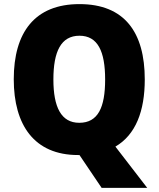

<svg xmlns="http://www.w3.org/2000/svg" viewBox="-20 -745 772 935"><path d="M685 -358C685 -587 587 -725 367 -725C149 -725 47 -587 47 -359C47 -136 147 10 360 10H367L475 170H697L542 -31C641 -89 685 -204 685 -358ZM240 -358C240 -494 277 -571 367 -571C456 -571 492 -495 492 -358C492 -221 457 -147 366 -147C278 -147 240 -223 240 -358Z"/></svg>

Font: Noto Sans Thai Looped SemiCondensed Black
Style: Regular
Weight: 900
Width: 4
Designer: Sasikarn Vongin, Ben Mitchell
Foundry: The Fontpad Ltd
Version: Version 1.001